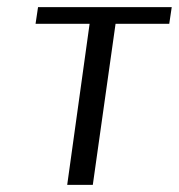

<svg xmlns="http://www.w3.org/2000/svg" viewBox="-20 -520 503 540"><path d="M456 -453H305L241 0H169L232 -453H80L87 -500H463Z"/></svg>

Font: ArsenalItalic
Style: Italic
Weight: 400
Italic angle: -9°
Designer: Andrij Shevchenko
Foundry: Stairsfor.com
Version: Version 1.000